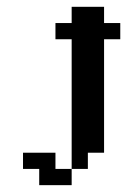

<svg xmlns="http://www.w3.org/2000/svg" viewBox="-20 -401 373 564"><path d="M190.5 -95.2H238.1V-47.6H190.5ZM238.1 -95.2H285.7V-47.6H238.1ZM190.5 -47.6H238.1V0H190.5ZM238.1 -47.6H285.7V0H238.1ZM238.1 -142.9H285.7V-95.2H238.1ZM190.5 -142.9H238.1V-95.2H190.5ZM190.5 -190.5H238.1V-142.9H190.5ZM190.5 -238.1H238.1V-190.5H190.5ZM238.1 -238.1H285.7V-190.5H238.1ZM238.1 -285.7H285.7V-238.1H238.1ZM238.1 -190.5H285.7V-142.9H238.1ZM190.5 -285.7H238.1V-238.1H190.5ZM190.5 -333.3H238.1V-285.7H190.5ZM238.1 -333.3H285.7V-285.7H238.1ZM238.1 -381H285.7V-333.3H238.1ZM190.5 -381H238.1V-333.3H190.5ZM142.9 -333.3H190.5V-285.7H142.9ZM285.7 -333.3H333.3V-285.7H285.7ZM190.5 0H238.1V47.6H190.5ZM238.1 0H285.7V47.6H238.1ZM190.5 47.6H238.1V95.2H190.5ZM142.9 95.2H190.5V142.9H142.9ZM95.2 47.6H142.9V95.2H95.2ZM47.6 47.6H95.2V95.2H47.6ZM95.2 95.2H142.9V142.9H95.2Z"/></svg>

Font: Jacquard 12
Style: Regular
Weight: 400
Designer: Sarah Cadigan-Fried
Version: Version 1.000; ttfautohint (v1.8.4.7-5d5b)